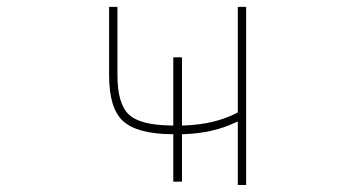

<svg xmlns="http://www.w3.org/2000/svg" viewBox="-20 -564 1040 561"><path d="M674.8 -23.4V-209L668 -206.1Q602.5 -174.8 516.6 -171.9H511.7V-33.2H486.3V-171.9H481.4Q380.9 -172.9 339.8 -210Q298.8 -247.1 298.8 -343.8V-543.9H323.2V-343.8Q323.2 -259.8 357.4 -228.5Q390.6 -198.2 481.4 -197.3H486.3V-396.5H511.7V-197.3H516.6Q607.4 -200.2 672.9 -234.4L674.8 -236.3V-543.9H699.2V-23.4Z"/></svg>

Font: Mgen+ 1m thin
Style: Regular
Weight: 100
Designer: [Source Han Sans]
Ryoko NISHIZUKA  (kana & ideographs); Paul D. Hunt (Latin, Greek & Cyrillic); Wenlong ZHANG  (bopomofo
Version: Version 1.059.20150602